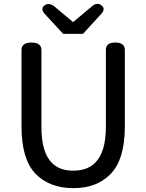

<svg xmlns="http://www.w3.org/2000/svg" viewBox="-20 -931 761 998"><path d="M363.3 46.9Q362.3 46.9 360.4 46.9Q237.3 46.9 164.1 -28.3Q91.8 -104.5 91.8 -273.4V-671.9Q91.8 -687.5 101.6 -697.3Q114.3 -710 143.6 -710Q172.9 -710 185.5 -697.3Q195.3 -687.5 195.3 -671.9V-270.5Q195.3 -138.7 250 -84Q290 -43.9 359.4 -43.9Q359.4 -43.9 360.4 -43.9Q433.6 -43.9 474.6 -85Q530.3 -140.6 530.3 -270.5V-671.9Q530.3 -688.5 540 -698.2Q551.8 -710 579.6 -710Q607.4 -710 619.1 -697.3Q628.9 -688.5 628.9 -671.9V-273.4Q628.9 -100.6 552.7 -24.4Q481.4 46.9 363.3 46.9ZM211.9 -903.3Q221.7 -910.2 232.4 -910.2Q246.1 -910.2 262.7 -897.5L359.4 -816.4H360.4L457 -897.5Q472.7 -911.1 487.3 -911.1Q498 -911.1 506.8 -903.3Q518.6 -895.5 518.6 -883.8Q518.6 -872.1 505.9 -858.4L412.1 -755.9Q410.2 -754.9 408.2 -754.9H311.5Q309.6 -754.9 307.6 -755.9L212.9 -858.4Q200.2 -872.1 200.2 -883.8Q200.2 -895.5 211.9 -903.3Z"/></svg>

Font: TaiwanPearl
Style: Regular
Weight: 400
Version: Version 2.102